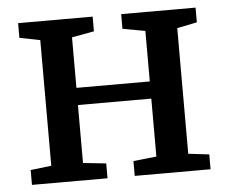

<svg xmlns="http://www.w3.org/2000/svg" viewBox="-45 -607 780 657"><g transform="rotate(-5 345.5 -278.0)"><path d="M39 0V-51L110.5 -59.5V-491L40 -505V-555.5H296V-505L219.5 -491V-317.5H471.5V-491L394 -505V-555.5H649.5V-505L581 -491V-59.5L652.5 -51V0H392V-51L471.5 -59.5V-258.5H219.5V-59.5L298.5 -51V0Z"/></g></svg>

Font: Merriweather Medium
Style: Regular
Weight: 500
Version: Version 2.100